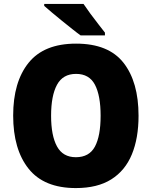

<svg xmlns="http://www.w3.org/2000/svg" viewBox="-20 -947 772 977"><path d="M685 -358Q685 -244 651 -161.5Q617 -79 546.5 -34.5Q476 10 366 10Q204 10 125.5 -88.5Q47 -187 47 -359Q47 -530 125.5 -627.5Q204 -725 367 -725Q532 -725 608.5 -627.5Q685 -530 685 -358ZM240 -358Q240 -257 270 -202Q300 -147 366 -147Q434 -147 463 -201Q492 -255 492 -358Q492 -461 463 -516Q434 -571 367 -571Q300 -571 270 -515.5Q240 -460 240 -358ZM405 -927Q419 -906 439.5 -878Q460 -850 480.5 -824Q501 -798 514 -781V-767H390Q373 -779 348 -799Q323 -819 295.5 -841Q268 -863 244 -883.5Q220 -904 205 -917V-927Z"/></svg>

Font: Noto Sans SemiCondensed Black
Style: Regular
Weight: 900
Width: 4
Designer: Monotype Design Team
Foundry: Monotype Imaging Inc.
Version: Version 2.013; ttfautohint (v1.8.4.7-5d5b)